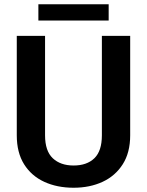

<svg xmlns="http://www.w3.org/2000/svg" viewBox="-20 -881 697 911"><path d="M463.4 -710.9H597.7V-238.8Q597.7 -157.2 562.5 -101.8Q527.3 -46.4 466.8 -18.3Q406.2 9.8 329.1 9.8Q251 9.8 189.9 -18.3Q128.9 -46.4 94.2 -101.8Q59.6 -157.2 59.6 -238.8V-710.9H193.8V-238.8Q193.8 -164.6 230.5 -130.1Q267.1 -95.7 329.1 -95.7Q392.1 -95.7 427.7 -130.1Q463.4 -164.6 463.4 -238.8ZM495.6 -860.8V-783.7H162.1V-860.8Z"/></svg>

Font: Vazirmatn RD FD SemiBold
Style: Regular
Weight: 600
Designer: Saber Rastikerdar
Foundry: Saber Rastikerdar
Version: Version 33.003